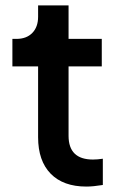

<svg xmlns="http://www.w3.org/2000/svg" viewBox="-20 -685 445 711"><path d="M299.8 5.9Q214.4 5.9 167.7 -41.7Q121.1 -89.4 121.1 -176.8V-439H25.9V-541H41Q78.1 -541 99.6 -563Q121.1 -585 121.1 -623V-665H233.9V-541H356.9V-439H233.9V-182.1Q233.9 -94.2 324.2 -94.2Q340.8 -94.2 360.8 -97.2V0Q324.7 5.9 299.8 5.9Z"/></svg>

Font: Plus Jakarta Sans SemiBold
Style: Regular
Weight: 600
Designer: Gumpita Rahayu
Foundry: Tokotype
Version: Version 2.006